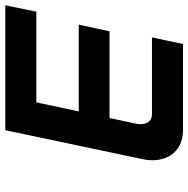

<svg xmlns="http://www.w3.org/2000/svg" viewBox="-13 -697 710 724"><g transform="rotate(-90 342.0 -335.0)"><path d="M213 -670 104 -153C86 -71 126 0 212 0H538L563 -117H273C244 -117 230 -142 238 -179L259 -277H586L611 -393H284L318 -553H660L684 -670Z"/></g></svg>

Font: LT Wave Mono Bold
Style: Italic
Weight: 700
Designer: Daniel Lyons
Version: Version 2.5 (Glyphs App)